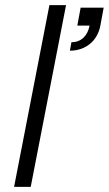

<svg xmlns="http://www.w3.org/2000/svg" viewBox="-20 -730 425 750"><path d="M35 0H100L238 -710H173ZM259 -565 253 -532C314 -532 361 -570 372 -630L385 -700H295L282 -630H330C322 -589 296 -565 259 -565Z"/></svg>

Font: Uncut Sans Book Italic
Style: Regular
Weight: 350
Italic angle: -11°
Designer: Kasper Nordkvist
Foundry: UNCUT.wtf
Version: Version 1.304;Glyphs 3.2 (3246)